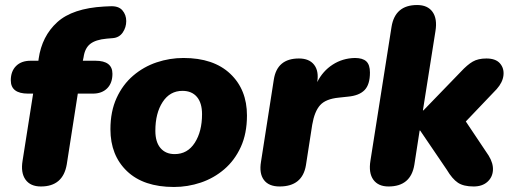

<svg xmlns="http://www.w3.org/2000/svg" viewBox="-20 -734 2047 765"><path d="M143 9Q101 9 81.5 -18.5Q62 -46 70 -94L112 -361H92Q23 -361 23 -414Q23 -450 44 -471Q65 -492 102 -492H133L134 -500Q147 -590 208 -645.5Q269 -701 395 -708L418 -709Q452 -711 467.5 -693Q483 -675 483 -650Q483 -625 469 -604.5Q455 -584 429 -582L405 -580Q361 -576 339.5 -559Q318 -542 313 -506L310 -492H360Q428 -492 428 -440Q428 -403 407 -382Q386 -361 350 -361H290L246 -79Q231 9 143 9Z M673 11Q552 11 486 -52Q420 -115 420 -219Q420 -290 444.5 -343.5Q469 -397 510.5 -432.5Q552 -468 604 -485.5Q656 -503 711 -503Q831 -503 897.5 -440Q964 -377 964 -274Q964 -202 939.5 -148.5Q915 -95 873.5 -59.5Q832 -24 780 -6.5Q728 11 673 11ZM676 -120Q727 -120 756 -165Q785 -210 785 -279Q785 -324 764.5 -348Q744 -372 707 -372Q657 -372 628 -327.5Q599 -283 599 -213Q599 -168 619.5 -144Q640 -120 676 -120Z M1094 9Q1051 9 1031.5 -17Q1012 -43 1020 -90L1071 -417Q1084 -501 1171 -501Q1212 -501 1231.5 -476Q1251 -451 1244 -407Q1266 -451 1305.5 -476.5Q1345 -502 1394 -503Q1425 -503 1439.5 -489.5Q1454 -476 1454 -445Q1454 -397 1432.5 -375Q1411 -353 1367 -349L1330 -345Q1278 -340 1255.5 -315Q1233 -290 1224 -237L1199 -76Q1185 9 1094 9Z M1528 9Q1487 9 1467.5 -18Q1448 -45 1456 -94L1540 -627Q1554 -714 1642 -714Q1684 -714 1703.5 -686.5Q1723 -659 1715 -610L1665 -294H1667L1816 -448Q1842 -476 1863.5 -488.5Q1885 -501 1918 -501Q1955 -501 1972 -481.5Q1989 -462 1986 -434Q1983 -406 1959 -379L1836 -250L1927 -114Q1946 -83 1944 -55Q1942 -27 1921.5 -9Q1901 9 1867 9Q1827 9 1804.5 -6Q1782 -21 1760 -58L1654 -214H1652L1631 -78Q1617 9 1528 9Z"/></svg>

Font: Nunito Black
Style: Italic
Weight: 900
Italic angle: -9°
Designer: Vernon Adams
Foundry: Vernon Adams
Version: Version 3.601; ttfautohint (v1.8.2.53-6de2)